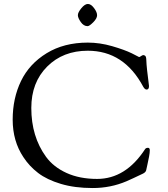

<svg xmlns="http://www.w3.org/2000/svg" viewBox="-20 -929 847 969"><path d="M387.5 -818C397.2 -804 408.7 -797 422 -797C428 -797 437.5 -803.5 450.5 -816.5C463.5 -829.5 470 -841.3 470 -852C470 -862.7 464.8 -874.8 454.5 -888.5C444.2 -902.2 433.8 -909 423.5 -909C413.2 -909 402.2 -901.8 390.5 -887.5C378.8 -873.2 373 -861.5 373 -852.5C373 -843.5 377.8 -832 387.5 -818ZM86 -520C58 -462 44 -397 44 -325C44 -253 62 -190 98 -136C118 -105.3 142.8 -78.7 172.5 -56C202.2 -33.3 240.3 -15 287 -1C333.7 13 387.2 20 447.5 20C507.8 20 564.7 8.7 618 -14C638 -22.7 666 -35.7 702 -53C711.3 -57.7 716.7 -63.7 718 -71C718.7 -74.3 720.7 -83.5 724 -98.5C727.3 -113.5 730.2 -127.2 732.5 -139.5C734.8 -151.8 736 -162.2 736 -170.5C736 -178.8 733 -183 727 -183C719.7 -183 714.7 -180.7 712 -176C646.7 -76 566 -26 470 -26C411.3 -26 360 -36 316 -56C272 -76 237.3 -103.3 212 -138C162.7 -206 138 -288 138 -384C138 -470 164.7 -539.7 218 -593C271.3 -646.3 339.7 -673 423 -673C545 -673 638.3 -612.3 703 -491C708.3 -481.7 714 -477 720 -477C728 -477 732 -483 732 -495C732 -497.7 731 -506 729 -520C727 -534 724.8 -551.8 722.5 -573.5C720.2 -595.2 718.8 -612.2 718.5 -624.5C718.2 -636.8 716.3 -644.3 713 -647C709.7 -649.7 706.5 -651 703.5 -651C700.5 -651 696.7 -649.3 692 -646C687.3 -642.7 684 -641 682 -641L645 -660C620.3 -672 587.3 -684 546 -696C504.7 -708 463.7 -714 423 -714C343 -714 273.8 -696.2 215.5 -660.5C157.2 -624.8 114 -578 86 -520Z"/></svg>

Font: Sorts Mill Goudy
Style: Regular
Weight: 400
Version: Version 003.101